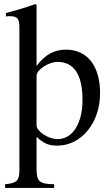

<svg xmlns="http://www.w3.org/2000/svg" viewBox="-20 -703 540 940"><path d="M159 -679 153 -683C105 -666 78 -658 9 -639V-622C14 -623 19 -624 26 -624C67 -624 75 -610 75 -568V128C75 180 64 194 5 199V217H245V199C170 198 159 184 159 121V-33C195 0 218 10 260 10C379 10 470 -102 470 -247C470 -379 408 -460 303 -460C248 -460 201 -437 159 -380ZM159 -332C159 -362 219 -400 261 -400C342 -400 384 -338 384 -213C384 -103 338 -22 262 -22C215 -22 159 -60 159 -90Z"/></svg>

Font: XITS Math
Style: Regular
Weight: 400
Designer: MicroPress Inc., with final additions and corrections provided by Coen Hoffman, Elsevier (retired)
Version: Version 1.108